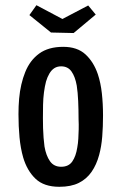

<svg xmlns="http://www.w3.org/2000/svg" viewBox="-20 -708 467 738"><path d="M208 10Q149 10 116.5 -21Q84 -52 69 -103Q59 -138 55 -180Q51 -222 51 -269Q51 -300 53.5 -328.5Q56 -357 62 -383Q68 -409 77 -431Q95 -476 130.5 -502Q166 -528 223 -528Q277 -528 308.5 -499Q340 -470 356 -423Q367 -390 371.5 -349.5Q376 -309 376 -264Q376 -222 373 -183.5Q370 -145 361 -112Q351 -75 332 -47.5Q313 -20 283 -5Q253 10 208 10ZM215 -67Q244 -67 258 -87.5Q272 -108 277 -141Q280 -157 281 -174.5Q282 -192 282.5 -211Q283 -230 282 -250Q282 -286 280.5 -319.5Q279 -353 275 -379Q269 -413 255 -433Q241 -453 215 -453Q200 -453 189 -446Q178 -439 170 -425.5Q162 -412 157 -395Q152 -376 149 -353Q146 -330 145.5 -305Q145 -280 145 -254Q145 -235 145.5 -215.5Q146 -196 147.5 -178.5Q149 -161 151 -145Q157 -110 172 -88.5Q187 -67 215 -67ZM263 -581 176 -583 93 -650 120 -688 220 -635 319 -687 348 -652Z"/></svg>

Font: Truculenta SemiBold
Style: Regular
Weight: 600
Version: Version 1.002